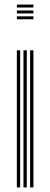

<svg xmlns="http://www.w3.org/2000/svg" viewBox="-20 -820 220 840"><path d="M53.7 -787.1V-800H126.2V-787.1ZM53.7 -735.6V-748.5H126.2V-735.6ZM53.7 -761.3V-774.2H126.2V-761.3ZM111.7 0V-600H126.2V0ZM53.7 0V-600H68.2V0ZM82.7 0V-600H97.2V0Z"/></svg>

Font: Big Shoulders Inline Thin
Style: Regular
Weight: 100
Designer: Patric King
Foundry: XO Type Co
Version: Version 2.002